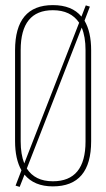

<svg xmlns="http://www.w3.org/2000/svg" viewBox="-20 -725 416 752"><path d="M332 -699 311 -644Q337 -600 337 -528V-172Q337 5 187 5Q114 5 76 -41L57 7L41 2L64 -58Q39 -102 39 -172V-528Q39 -705 187 -705Q262 -705 299 -660L316 -704ZM61 -529V-171Q61 -121 75 -85L290 -636Q257 -685 187 -685Q61 -685 61 -529ZM315 -171V-529Q315 -581 300 -617L85 -65Q117 -15 187 -15Q315 -15 315 -171Z"/></svg>

Font: Bebas Neue Light
Style: Regular
Weight: 300
Designer: Ryoichi Tsunekawa
Foundry: Ryoichi Tsunekawa
Version: Version 1.003;PS 001.003;hotconv 1.0.70;makeotf.lib2.5.58329